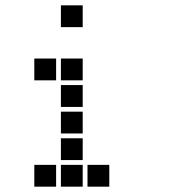

<svg xmlns="http://www.w3.org/2000/svg" viewBox="-20 -711 640 722"><path d="M210 -691Q209 -691 209 -691Q209 -691 209 -690V-610Q209 -609 209 -609Q209 -609 210 -609H290Q291 -609 291 -609Q291 -609 291 -610V-690Q291 -691 291 -691Q291 -691 290 -691ZM110 -491Q109 -491 109 -491Q109 -491 109 -490V-410Q109 -409 109 -409Q109 -409 110 -409H190Q191 -409 191 -409Q191 -409 191 -410V-490Q191 -491 191 -491Q191 -491 190 -491ZM210 -491Q209 -491 209 -491Q209 -491 209 -490V-410Q209 -409 209 -409Q209 -409 210 -409H290Q291 -409 291 -409Q291 -409 291 -410V-490Q291 -491 291 -491Q291 -491 290 -491ZM210 -391Q209 -391 209 -391Q209 -391 209 -390V-310Q209 -309 209 -309Q209 -309 210 -309H290Q291 -309 291 -309Q291 -309 291 -310V-390Q291 -391 291 -391Q291 -391 290 -391ZM210 -291Q209 -291 209 -291Q209 -291 209 -290V-210Q209 -209 209 -209Q209 -209 210 -209H290Q291 -209 291 -209Q291 -209 291 -210V-290Q291 -291 291 -291Q291 -291 290 -291ZM210 -191Q209 -191 209 -191Q209 -191 209 -190V-110Q209 -109 209 -109Q209 -109 210 -109H290Q291 -109 291 -109Q291 -109 291 -110V-190Q291 -191 291 -191Q291 -191 290 -191ZM110 -91Q109 -91 109 -91Q109 -91 109 -90V-10Q109 -9 109 -9Q109 -9 110 -9H190Q191 -9 191 -9Q191 -9 191 -10V-90Q191 -91 191 -91Q191 -91 190 -91ZM210 -91Q209 -91 209 -91Q209 -91 209 -90V-10Q209 -9 209 -9Q209 -9 210 -9H290Q291 -9 291 -9Q291 -9 291 -10V-90Q291 -91 291 -91Q291 -91 290 -91ZM310 -91Q309 -91 309 -91Q309 -91 309 -90V-10Q309 -9 309 -9Q309 -9 310 -9H390Q391 -9 391 -9Q391 -9 391 -10V-90Q391 -91 391 -91Q391 -91 390 -91Z"/></svg>

Font: Doto ExtraBold
Style: Regular
Weight: 800
Monospace: yes
Version: Version 1.000